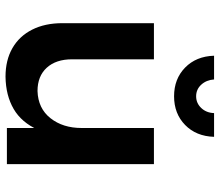

<svg xmlns="http://www.w3.org/2000/svg" viewBox="-70 -721 796 696"><g transform="rotate(90 328.0 -373.0)"><path d="M195 -236Q195 -178 225.5 -144.5Q256 -111 310 -111Q373 -113 408.5 -158Q444 -203 444 -271H478Q478 -174 451 -113.5Q424 -53 375 -24.5Q326 4 258 5Q198 5 154.5 -20Q111 -45 87.5 -91.5Q64 -138 64 -201V-533H195ZM444 -533H575V0H444ZM268 -751Q270 -723 287 -704.5Q304 -686 329 -686Q354 -686 371.5 -704.5Q389 -723 390 -751H476Q474 -686 433 -646Q392 -606 329 -606Q266 -606 225 -646Q184 -686 182 -751Z"/></g></svg>

Font: Alexandria Medium
Style: Regular
Weight: 500
Designer: Mohamed Gaber
Foundry: Kief Type Foundry
Version: Version 5.100